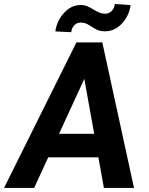

<svg xmlns="http://www.w3.org/2000/svg" viewBox="-53 -918 728 938"><path d="M339.8 -807.6Q323.7 -807.6 310.8 -795.4Q297.9 -783.2 294.9 -760.7L217.3 -764.6Q224.6 -816.9 260 -855.2Q295.4 -893.6 341.3 -893.6Q359.9 -893.6 374.5 -887Q389.2 -880.4 402.8 -872.1Q416.5 -863.8 430.4 -857.4Q444.3 -851.1 461.9 -851.1Q478.5 -851.1 491.7 -863.5Q504.9 -876 508.3 -898.4L585 -893.1Q577.6 -839.8 542.2 -802.5Q506.8 -765.1 460.9 -765.1Q437 -765.1 421.6 -772.2Q406.2 -779.3 394 -788.1Q382.3 -795.9 369.9 -801.8Q357.4 -807.6 339.8 -807.6ZM454.6 0 427.7 -149.4H182.6L113.8 0H-33.2L320.3 -710.9H446.8L601.6 0ZM235.4 -264.2H407.2L358.9 -532.7Z"/></svg>

Font: Robert Sans ExtraBold
Style: Italic
Weight: 800
Italic angle: -8°
Designer: Christian Robertson (extended by Adam Twardoch)
Foundry: Google
Version: Version 12.135;April 2, 2019;FontCreator 11.5.0.2425 64-bit;